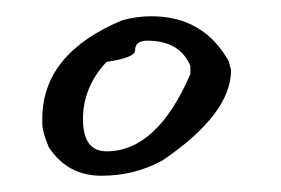

<svg xmlns="http://www.w3.org/2000/svg" viewBox="-20 -552 345 236"><path d="M166 -532Q230 -532 261 -477L264 -466Q264 -412 180 -355Q146 -336 104.5 -336Q63 -336 40 -371Q32 -390 32 -400V-406Q32 -486 130 -527Q148 -532 166 -532ZM111 -476Q82 -445 82 -405.5Q82 -366 111 -366Q173 -366 214 -461V-471Q201 -502 161 -502Q146 -502 146 -490Q146 -481 111 -476Z"/></svg>

Font: Just Me Again Down Here
Style: Regular
Weight: 400
Designer: Kimberly Geswein
Foundry: Kimberly Geswein
Version: Version 1.002 2007